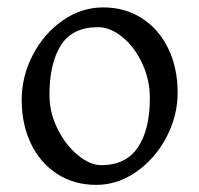

<svg xmlns="http://www.w3.org/2000/svg" viewBox="-20 -489 543 523"><path d="M39.1 -216.8Q39.1 -280.8 69.3 -339.1Q99.6 -397.5 150.6 -433.1Q201.7 -468.8 261.2 -468.8Q321.3 -468.8 367.4 -438.7Q413.6 -408.7 438.7 -356Q463.9 -303.2 463.9 -236.8Q463.9 -172.9 433.1 -114.7Q402.3 -56.6 351.3 -21Q300.3 14.6 242.2 14.6Q181.6 14.6 135.5 -15.4Q89.4 -45.4 64.2 -97.9Q39.1 -150.4 39.1 -216.8ZM114.7 -231Q114.7 -181.6 137 -137.5Q159.2 -93.3 192.4 -66.2Q225.6 -39.1 255.9 -39.1Q322.8 -39.1 355.5 -87.4Q388.2 -135.7 388.2 -222.2Q388.2 -272 367.2 -316.7Q346.2 -361.3 313.2 -388.2Q280.3 -415 247.1 -415Q176.8 -415 145.8 -365.5Q114.7 -315.9 114.7 -231Z"/></svg>

Font: David Libre
Style: Regular
Weight: 400
Version: Version 1.000